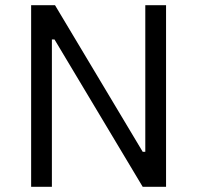

<svg xmlns="http://www.w3.org/2000/svg" viewBox="-20 -720 760 740"><path d="M100 0H180V-568H190L530 0H620V-700H540V-135H530L192 -700H100Z"/></svg>

Font: Fixel Display Regular
Style: Regular
Weight: 400
Designer: AlfaBravo + MacPaw
Foundry: Kyrylo Tkachov, Marchela Mozhyna, Serhii Makarenko, Maria Weinstein, Zakhar Kryvoshyya
Version: Version 1.211